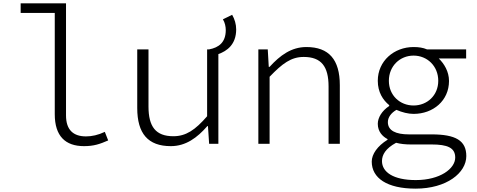

<svg xmlns="http://www.w3.org/2000/svg" viewBox="-20 -856 2840 1143"><path d="M306 -176C306 -46 369 14 480 14C538 14 574 2 624 -20L604 -71C564 -52 527 -44 492 -44C416 -44 373 -83 373 -169V-836H103V-779H306Z M1386 -681C1386 -712 1377 -742 1362 -768L1307 -741C1319 -722 1324 -697 1324 -677C1324 -604 1283 -573 1225 -562H1213V-164C1142 -82 1087 -45 1012 -45C907 -45 864 -102 864 -222V-562H797V-213C797 -61 861 14 997 14C1086 14 1154 -36 1214 -105H1218L1225 0H1280V-534C1331 -552 1386 -591 1386 -681Z M1518 -562V0H1585V-399C1661 -478 1713 -517 1788 -517C1893 -517 1936 -460 1936 -341V0H2003V-349C2003 -501 1938 -576 1804 -576C1714 -576 1647 -526 1585 -458H1580L1574 -562Z M2193 106C2193 204 2284 267 2454 267C2639 267 2756 173 2756 73C2756 -19 2693 -56 2549 -56H2414C2337 -56 2289 -78 2289 -129C2289 -158 2309 -184 2340 -202C2374 -187 2410 -178 2442 -178C2559 -178 2653 -257 2653 -374C2653 -430 2624 -477 2592 -508H2755V-562H2522C2499 -572 2473 -576 2442 -576C2326 -576 2229 -493 2229 -375C2229 -307 2260 -260 2297 -230V-225C2253 -196 2229 -155 2229 -119C2229 -72 2258 -43 2287 -28V-24C2227 13 2193 62 2193 106ZM2589 -375C2589 -288 2523 -228 2442 -228C2361 -228 2295 -288 2295 -375C2295 -463 2361 -525 2442 -525C2523 -525 2589 -463 2589 -375ZM2690 82C2690 148 2600 216 2455 216C2321 216 2254 168 2254 103C2254 66 2275 28 2338 -6C2364 1 2394 4 2424 4H2549C2643 4 2690 23 2690 82Z"/></svg>

Font: Kawkab Mono Light
Style: Regular
Weight: 300
Monospace: yes
Designer: Abdullah Arif
Foundry: Abdullah Arif
Version: Version 1.000;PS 000.500;hotconv 1.0.88;makeotf.lib2.5.64775